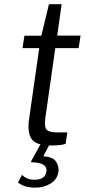

<svg xmlns="http://www.w3.org/2000/svg" viewBox="-20 -686 424 908"><path d="M221 2Q150 2 129.2 -29.2Q108.5 -60.5 117.5 -122.5L165.5 -458.5H86.5L95.5 -517H175.5L211.5 -666H271.5L250.5 -517.5H361L352 -458.5H241.5L194.5 -128.5Q188.5 -83.5 201.2 -71.8Q214 -60 248.5 -60H298.5L290.5 -6Q270 2 221 2ZM146.5 201.5Q96 201.5 65 177L84 141Q94 151 107.8 157.5Q121.5 164 143 164Q193.5 164 199.5 126Q206 83.5 132.5 81.5Q123.5 81.5 128 75.5L173.5 -7.5H216.5L185 53Q231 56 245.2 78.5Q259.5 101 256.5 125.5Q251 163 218.8 182.2Q186.5 201.5 146.5 201.5Z"/></svg>

Font: Public Sans Light
Style: Italic
Weight: 300
Italic angle: -8°
Designer: The Public Sans project authors (U.S. Web Design System). Libre Franklin designed by Pablo Impallari and Rodrigo Fuenzal
Version: Version 1.007; ttfautohint (v1.8.1) -l 8 -r 50 -G 200 -x 14 